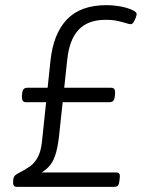

<svg xmlns="http://www.w3.org/2000/svg" viewBox="-20 -726 570 746"><path d="M45 0Q36 0 33 -6Q30 -12 31 -23L32 -32Q34 -40 38.5 -44.5Q43 -49 55 -55Q79 -67 97 -80Q115 -93 127 -115.5Q139 -138 143 -175L176 -489Q187 -595 240 -650.5Q293 -706 394 -706Q412 -706 432 -703.5Q452 -701 470 -696Q488 -691 499.5 -684.5Q511 -678 511 -671Q511 -667 507.5 -657.5Q504 -648 499 -640Q494 -632 488 -632Q483 -632 470 -636Q457 -640 437.5 -644.5Q418 -649 390 -649Q322 -649 285.5 -610.5Q249 -572 241 -492L212 -222Q207 -167 198.5 -135.5Q190 -104 176.5 -86.5Q163 -69 142 -56H431Q440 -56 443.5 -51Q447 -46 445 -33L444 -23Q443 -12 439 -6Q435 0 425 0ZM80 -329Q72 -329 68.5 -334.5Q65 -340 65 -352L66 -362Q67 -375 72 -380Q77 -385 86 -385H412Q420 -385 424 -380Q428 -375 427 -362L426 -352Q425 -340 420 -334.5Q415 -329 406 -329Z"/></svg>

Font: Asap Light
Style: Italic
Weight: 300
Italic angle: -6°
Designer: Pablo Cosgaya
Foundry: Omnibus-Type
Version: Version 3.001